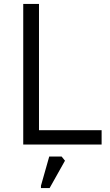

<svg xmlns="http://www.w3.org/2000/svg" viewBox="-20 -734 559 975"><path d="M98 -714V0H496V-73H178V-714ZM188 209V221H232L310 82L293 61H230Z"/></svg>

Font: Frost Regular
Style: Regular
Weight: 400
Designer: Lee Frost
Foundry: Lee Frost for Ice Communication Norge AS
Version: Version 2.011;hotconv 1.0.107;makeotfexe 2.5.65593